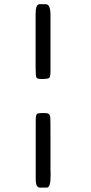

<svg xmlns="http://www.w3.org/2000/svg" viewBox="-20 -730 424 895"><path d="M146.5 105.5V-165Q146.5 -192.4 151.4 -197.8Q156.2 -203.1 179.7 -203.1H191.9Q211.9 -203.1 214.4 -184.1Q215.3 -176.8 215.3 -87.9V57.1L215.8 73.7V90.3Q215.8 144.5 198.7 144.5H166.5Q146.5 144.5 146.5 105.5ZM146 -415.5V-665.5Q146 -710.4 164.6 -710.4H192.9Q215.3 -710.4 215.3 -661.1V-398.4Q215.3 -371.6 209.2 -366.7Q203.1 -361.8 176.3 -361.8H172.4Q153.8 -361.8 149.9 -368.4Q146 -375 146 -415.5Z"/></svg>

Font: Averia Serif
Style: Regular
Weight: 500
Version: Version 1.0